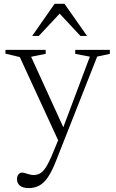

<svg xmlns="http://www.w3.org/2000/svg" viewBox="-20 -710 596 984"><path d="M313.5 -38 281 15.5 81.5 -417.5 8 -435V-454.5H214V-434L139.5 -419ZM127 254Q98 254 82.5 241.8Q67 229.5 67 207.5Q67 198 70.5 190.5Q74 183 79.8 178.8Q85.5 174.5 92 174.5Q99 174.5 109 177.5Q119 180.5 130.5 183.8Q142 187 152.5 187Q169.5 187 184 179.2Q198.5 171.5 212.5 151.2Q226.5 131 242.5 94.5L286 -10.5L297 -38L440.5 -419.5L365.5 -434V-454.5H543V-434L478 -420L267 115Q246.5 167.5 225.8 198Q205 228.5 181 241.2Q157 254 127 254ZM145 -526 260 -690.5H310.5L426 -526H392L276 -650.5H295.5L179 -526Z"/></svg>

Font: Newsreader 14pt Light
Style: Regular
Weight: 300
Designer: Hugues Gentile
Foundry: Production Type
Version: Version 1.003